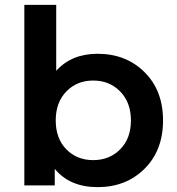

<svg xmlns="http://www.w3.org/2000/svg" viewBox="-20 -762 727 789"><path d="M381 7Q267 7 205 -68V0H80V-742H211V-471Q274 -541 381 -541Q498 -541 574 -465.5Q650 -390 650 -267Q650 -144 574 -68.5Q498 7 381 7ZM252.5 -386Q209 -341 209 -267Q209 -193 252.5 -148.5Q296 -104 363 -104Q430 -104 474 -148.5Q518 -193 518 -267Q518 -341 474 -386Q430 -431 363 -431Q296 -431 252.5 -386Z"/></svg>

Font: Belfius21
Style: Bold
Weight: 700
Designer: Montserrat's base design by Julieta Ulanovsky, modified by Coast SPRL for Belfius Bank NV.
Foundry: Montserrat's base design by Julieta Ulanovsky, modified by Coast SPRL for Belfius Bank NV.
Version: Version 2.000;FEAKit 1.0